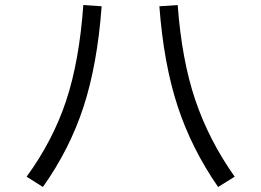

<svg xmlns="http://www.w3.org/2000/svg" viewBox="-20 -745 1040 765"><path d="M86 -41Q191 -185 243.5 -343.5Q296 -502 312 -725L385 -720Q368 -489 313 -320Q258 -151 151 0ZM688 -725Q704 -507 758 -347Q812 -187 915 -41L849 0Q743 -153 687.5 -322.5Q632 -492 615 -720Z"/></svg>

Font: IBM Plex Sans JP
Style: Regular
Weight: 400
Designer: Mike Abbink; Paul van der Laan; Pieter van Rosmalen; Wujin Sim; Yejin Wi; Jinhee Kim; Boomi Park; Yona Kim; Kichan Ma
Foundry: Sandoll Inc.
Version: Version 1.001